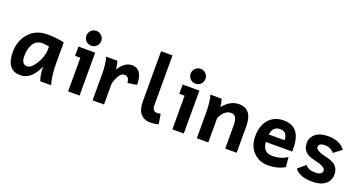

<svg xmlns="http://www.w3.org/2000/svg" viewBox="-42 -1461 4052 2156"><g transform="rotate(20 1984.0 -383.0)"><path d="M251 -106.9Q299.3 -106.9 353.3 -194.6Q407.2 -282.2 407.2 -366.7V-399.9Q366.2 -410.2 326.7 -410.2Q254.9 -410.2 218.8 -352.1Q182.6 -293.9 182.6 -206.1Q182.6 -106.9 251 -106.9ZM211.9 12.7Q45.9 12.7 45.9 -206.1Q45.9 -338.9 127 -430.7Q208 -522.5 347.2 -522.5Q452.6 -522.5 546.9 -500V-266.1Q546.9 -94.7 578.6 0H448.7Q421.9 -69.8 421.9 -166Q344.7 12.7 211.9 12.7Z M848.6 -570.3Q831.1 -570.3 814.7 -577.1Q798.3 -584 785.9 -596.4Q773.4 -608.9 766.6 -625.2Q759.8 -641.6 759.8 -659.2Q759.8 -676.8 766.6 -693.1Q773.4 -709.5 785.9 -721.9Q798.3 -734.4 814.7 -741.2Q831.1 -748 848.6 -748Q866.2 -748 882.6 -741.2Q898.9 -734.4 911.4 -721.9Q923.8 -709.5 930.7 -693.1Q937.5 -676.8 937.5 -659.2Q937.5 -641.6 930.7 -625.2Q923.8 -608.9 911.4 -596.4Q898.9 -584 882.6 -577.1Q866.2 -570.3 848.6 -570.3ZM918 0H781.2V-402.3H717.8V-512.7H918Z M1210.4 0H1073.7V-309.1Q1073.7 -435.5 1049.3 -512.7H1183.6Q1196.8 -472.2 1203.1 -414.6Q1268.1 -522.5 1356.9 -522.5Q1483.9 -522.5 1483.9 -334L1375 -316.4Q1369.6 -392.6 1314 -392.6Q1250.5 -392.6 1210.4 -251.5Z M1770 12.7Q1607.9 12.7 1607.9 -184.6V-781.2H1744.6V-187.5Q1744.6 -114.3 1799.8 -114.3Q1823.2 -114.3 1844.2 -120.1L1863.3 0Q1812.5 12.7 1770 12.7Z M2094.2 -570.3Q2076.7 -570.3 2060.3 -577.1Q2043.9 -584 2031.5 -596.4Q2019 -608.9 2012.2 -625.2Q2005.4 -641.6 2005.4 -659.2Q2005.4 -676.8 2012.2 -693.1Q2019 -709.5 2031.5 -721.9Q2043.9 -734.4 2060.3 -741.2Q2076.7 -748 2094.2 -748Q2111.8 -748 2128.2 -741.2Q2144.5 -734.4 2157 -721.9Q2169.4 -709.5 2176.3 -693.1Q2183.1 -676.8 2183.1 -659.2Q2183.1 -641.6 2176.3 -625.2Q2169.4 -608.9 2157 -596.4Q2144.5 -584 2128.2 -577.1Q2111.8 -570.3 2094.2 -570.3ZM2163.6 0H2026.9V-402.3H1963.4V-512.7H2163.6Z M2795.4 0H2658.7V-276.4Q2658.7 -399.4 2587.9 -399.4Q2503.9 -399.4 2456.1 -291.5V0H2319.3V-309.1Q2319.3 -435.5 2294.9 -512.7H2429.2Q2442.9 -474.6 2448.7 -419.4Q2530.3 -522.5 2636.7 -522.5Q2795.4 -522.5 2795.4 -314Z M3171.4 12.7Q3069.3 12.7 2998.5 -56.6Q2927.7 -126 2927.7 -248.5Q2927.7 -374 2993.4 -448.2Q3059.1 -522.5 3171.4 -522.5Q3376.5 -522.5 3376.5 -262.7L3377 -226.1H3061.5Q3069.8 -103 3183.6 -103Q3281.2 -103 3359.4 -153.8L3369.6 -37.6Q3283.2 12.7 3171.4 12.7ZM3252.4 -316.4Q3252.4 -417 3164.6 -417Q3077.6 -417 3064.5 -316.4Z M3705.1 15.1Q3549.3 15.1 3491.2 -64.5L3580.1 -140.1Q3614.7 -92.8 3697.3 -92.8Q3782.2 -92.8 3782.2 -145Q3782.2 -192.4 3639.6 -222.2Q3497.1 -252 3497.1 -371.1Q3497.1 -439 3549.3 -482.9Q3601.1 -526.9 3702.1 -526.9Q3839.4 -526.9 3904.3 -439L3810.1 -367.2Q3769 -418.9 3700.2 -418.9Q3626 -418.9 3626 -371.1Q3626 -326.7 3768.6 -295.9Q3911.1 -265.1 3911.1 -146Q3911.1 -70.8 3855.5 -27.8Q3799.8 15.1 3705.1 15.1Z"/></g></svg>

Font: Cadman
Style: Bold
Weight: 700
Designer: Paul James MIller
Foundry: High-Logic / Made with FontCreator
Version: Version 2.114;March 28, 2021;FontCreator 13.0.0.2683 64-bit